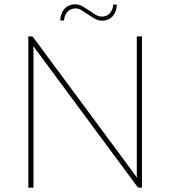

<svg xmlns="http://www.w3.org/2000/svg" viewBox="-20 -872 791 892"><path d="M639.5 -703V0H628Q621.5 0 617 -6L134.5 -658Q135 -653.5 135.2 -648.8Q135.5 -644 135.5 -640V0H111.5V-703H124Q128 -703 130.5 -701.8Q133 -700.5 136 -696.5L616.5 -47Q616 -51.5 615.8 -56Q615.5 -60.5 615.5 -64.5V-703ZM452.5 -795Q477 -795 491 -811.2Q505 -827.5 506 -850.5H522.5Q522.5 -835.5 518 -822Q513.5 -808.5 504.8 -798.2Q496 -788 483.2 -782Q470.5 -776 454 -776Q436.5 -776 420.8 -785Q405 -794 389.8 -804.5Q374.5 -815 360 -824Q345.5 -833 331 -833Q319 -833 309.2 -828.5Q299.5 -824 292.5 -816.2Q285.5 -808.5 281.8 -798.2Q278 -788 277.5 -777H260Q260 -792 264.8 -805.5Q269.5 -819 278.5 -829.5Q287.5 -840 300.2 -846Q313 -852 329 -852Q346.5 -852 362.5 -843Q378.5 -834 393.8 -823.5Q409 -813 423.5 -804Q438 -795 452.5 -795Z"/></svg>

Font: Lato 2
Style: Regular
Weight: 200
Designer: Lukasz Dziedzic with Adam Twardoch and Botio Nikoltchev
Foundry: tyPoland Lukasz Dziedzic
Version: Version 2.015; 2015-08-06; http://www.latofonts.com/